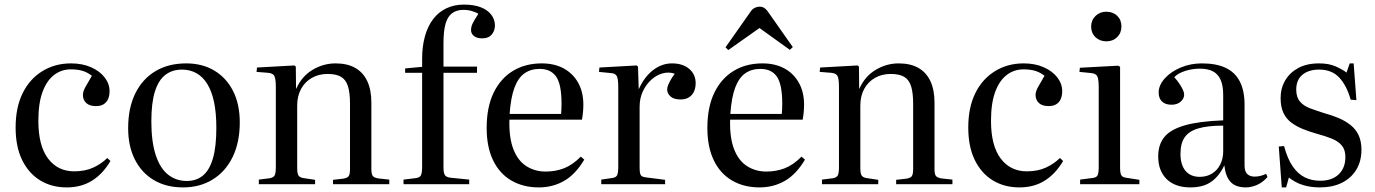

<svg xmlns="http://www.w3.org/2000/svg" viewBox="-20 -802 5986 836"><path d="M271 14Q205 14 155 -16.5Q105 -47 76.5 -105Q48 -163 48 -247Q48 -334 78.5 -396Q109 -458 164 -492Q219 -526 289 -526Q339 -526 377 -509Q415 -492 436 -464.5Q457 -437 457 -405Q457 -385 450.5 -370.5Q444 -356 431 -348Q418 -340 398 -340Q370 -340 355.5 -353.5Q341 -367 341 -389Q341 -403 351 -421.5Q361 -440 380 -472Q361 -487 339.5 -493.5Q318 -500 288 -500Q248 -500 216 -476Q184 -452 165.5 -402.5Q147 -353 147 -276Q147 -168 189 -112Q231 -56 303 -56Q351 -56 386.5 -72.5Q422 -89 447 -114L461 -101Q428 -45 381 -15.5Q334 14 271 14Z M777 14Q704 14 650.5 -17.5Q597 -49 567.5 -107Q538 -165 538 -244Q538 -332 569 -395Q600 -458 656.5 -492Q713 -526 791 -526Q861 -526 913.5 -494.5Q966 -463 995 -405.5Q1024 -348 1024 -269Q1024 -183 993.5 -119.5Q963 -56 907 -21Q851 14 777 14ZM793 -14Q835 -14 863.5 -37.5Q892 -61 907 -112Q922 -163 922 -245Q922 -310 912 -357.5Q902 -405 882.5 -436.5Q863 -468 835 -483.5Q807 -499 772 -499Q730 -499 700 -476Q670 -453 654.5 -403.5Q639 -354 639 -274Q639 -185 658 -127Q677 -69 712 -41.5Q747 -14 793 -14Z M1107 0V-20L1155 -26Q1171 -29 1176 -38.5Q1181 -48 1181 -74V-423Q1181 -458 1175 -470.5Q1169 -483 1147 -485L1097 -489L1099 -508L1262 -517L1268 -512L1269 -416H1270Q1294 -470 1341 -498Q1388 -526 1441 -526Q1492 -526 1526.5 -506.5Q1561 -487 1579 -449Q1597 -411 1597 -355V-66Q1597 -44 1603 -36Q1609 -28 1628 -25L1675 -20V0H1430V-19L1474 -24Q1493 -27 1498.5 -35.5Q1504 -44 1504 -66V-351Q1504 -398 1495 -426.5Q1486 -455 1465 -467.5Q1444 -480 1406 -480Q1368 -480 1338 -463Q1308 -446 1291 -415Q1274 -384 1274 -342V-70Q1274 -48 1279 -39Q1284 -30 1299 -27L1352 -19V0Z M1737 0V-20L1787 -26Q1807 -28 1812.5 -38Q1818 -48 1818 -77V-485H1744V-504L1818 -511V-545Q1818 -601 1830.5 -645Q1843 -689 1866.5 -719.5Q1890 -750 1924 -766Q1958 -782 2000 -782Q2043 -782 2073 -770.5Q2103 -759 2119 -738Q2135 -717 2135 -691Q2135 -668 2121 -651.5Q2107 -635 2080 -635Q2057 -635 2044 -645Q2031 -655 2031 -671Q2031 -685 2037.5 -699Q2044 -713 2063 -742Q2051 -749 2034.5 -754Q2018 -759 1998 -759Q1968 -759 1948.5 -744.5Q1929 -730 1920 -698.5Q1911 -667 1911 -615V-512H2057V-485H1911V-73Q1911 -48 1917.5 -39Q1924 -30 1943 -28L2023 -20V0Z M2326 14Q2258 14 2206.5 -16Q2155 -46 2127 -104Q2099 -162 2099 -245Q2099 -335 2129 -397.5Q2159 -460 2213 -493Q2267 -526 2339 -526Q2394 -526 2434.5 -504Q2475 -482 2497.5 -441.5Q2520 -401 2520 -347Q2520 -330 2518.5 -314Q2517 -298 2514 -281H2198Q2196 -202 2215.5 -152Q2235 -102 2272 -78.5Q2309 -55 2356 -55Q2398 -55 2435 -69Q2472 -83 2509 -120L2524 -107Q2486 -43 2436.5 -14.5Q2387 14 2326 14ZM2199 -306H2423Q2424 -315 2424.5 -326.5Q2425 -338 2425 -351Q2425 -435 2401.5 -468.5Q2378 -502 2330 -502Q2291 -502 2263.5 -482.5Q2236 -463 2220 -420Q2204 -377 2199 -306Z M2598 0V-20L2646 -27Q2662 -29 2667 -39Q2672 -49 2672 -75V-422Q2672 -457 2666 -470Q2660 -483 2638 -484L2588 -489L2590 -508L2752 -517L2758 -512L2761 -415H2762Q2786 -468 2824 -497Q2862 -526 2906 -526Q2953 -526 2981 -502Q3009 -478 3009 -440Q3009 -419 3001.5 -403Q2994 -387 2979.5 -378Q2965 -369 2943 -369Q2914 -369 2899.5 -382Q2885 -395 2885 -412Q2885 -421 2889 -431Q2893 -441 2900 -453.5Q2907 -466 2918 -481Q2892 -490 2865 -482.5Q2838 -475 2815.5 -454.5Q2793 -434 2779 -404Q2765 -374 2765 -337V-73Q2765 -49 2769.5 -40.5Q2774 -32 2790 -30L2876 -19V0Z M3287 14Q3219 14 3167.5 -16Q3116 -46 3088 -104Q3060 -162 3060 -245Q3060 -335 3090 -397.5Q3120 -460 3174 -493Q3228 -526 3300 -526Q3355 -526 3395.5 -504Q3436 -482 3458.5 -441.5Q3481 -401 3481 -347Q3481 -330 3479.5 -314Q3478 -298 3475 -281H3159Q3157 -202 3176.5 -152Q3196 -102 3233 -78.5Q3270 -55 3317 -55Q3359 -55 3396 -69Q3433 -83 3470 -120L3485 -107Q3447 -43 3397.5 -14.5Q3348 14 3287 14ZM3160 -306H3384Q3385 -315 3385.5 -326.5Q3386 -338 3386 -351Q3386 -435 3362.5 -468.5Q3339 -502 3291 -502Q3252 -502 3224.5 -482.5Q3197 -463 3181 -420Q3165 -377 3160 -306ZM3151 -584 3139 -596 3248 -751Q3256 -763 3266.5 -768Q3277 -773 3287 -773Q3294 -773 3300.5 -771Q3307 -769 3313.5 -763Q3320 -757 3328 -745L3432 -597L3419 -585L3287 -680Z M3559 0V-20L3607 -26Q3623 -29 3628 -38.5Q3633 -48 3633 -74V-423Q3633 -458 3627 -470.5Q3621 -483 3599 -485L3549 -489L3551 -508L3714 -517L3720 -512L3721 -416H3722Q3746 -470 3793 -498Q3840 -526 3893 -526Q3944 -526 3978.5 -506.5Q4013 -487 4031 -449Q4049 -411 4049 -355V-66Q4049 -44 4055 -36Q4061 -28 4080 -25L4127 -20V0H3882V-19L3926 -24Q3945 -27 3950.5 -35.5Q3956 -44 3956 -66V-351Q3956 -398 3947 -426.5Q3938 -455 3917 -467.5Q3896 -480 3858 -480Q3820 -480 3790 -463Q3760 -446 3743 -415Q3726 -384 3726 -342V-70Q3726 -48 3731 -39Q3736 -30 3751 -27L3804 -19V0Z M4419 14Q4353 14 4303 -16.5Q4253 -47 4224.5 -105Q4196 -163 4196 -247Q4196 -334 4226.5 -396Q4257 -458 4312 -492Q4367 -526 4437 -526Q4487 -526 4525 -509Q4563 -492 4584 -464.5Q4605 -437 4605 -405Q4605 -385 4598.5 -370.5Q4592 -356 4579 -348Q4566 -340 4546 -340Q4518 -340 4503.5 -353.5Q4489 -367 4489 -389Q4489 -403 4499 -421.5Q4509 -440 4528 -472Q4509 -487 4487.5 -493.5Q4466 -500 4436 -500Q4396 -500 4364 -476Q4332 -452 4313.5 -402.5Q4295 -353 4295 -276Q4295 -168 4337 -112Q4379 -56 4451 -56Q4499 -56 4534.5 -72.5Q4570 -89 4595 -114L4609 -101Q4576 -45 4529 -15.5Q4482 14 4419 14Z M4683 0V-20L4737 -27Q4755 -29 4759.5 -39.5Q4764 -50 4764 -76V-422Q4764 -457 4758 -469.5Q4752 -482 4730 -484L4680 -489L4682 -507L4849 -516L4857 -511V-72Q4857 -49 4862 -39.5Q4867 -30 4884 -28L4941 -19V0ZM4797 -622Q4769 -622 4750 -640Q4731 -658 4731 -686Q4731 -714 4750 -732.5Q4769 -751 4797 -751Q4826 -751 4844.5 -733Q4863 -715 4863 -687Q4863 -659 4844.5 -640.5Q4826 -622 4797 -622Z M5163 14Q5097 14 5060 -22Q5023 -58 5023 -121Q5023 -172 5049.5 -205Q5076 -238 5138 -256Q5200 -274 5306 -278V-388Q5306 -429 5295 -454Q5284 -479 5262 -491Q5240 -503 5204 -503Q5171 -503 5140 -493Q5109 -483 5093 -466Q5109 -448 5118 -433.5Q5127 -419 5131.5 -408.5Q5136 -398 5136 -390Q5136 -373 5121 -359.5Q5106 -346 5081 -346Q5054 -346 5039.5 -360Q5025 -374 5025 -399Q5025 -431 5051.5 -460.5Q5078 -490 5121 -508Q5164 -526 5213 -526Q5276 -526 5317 -506.5Q5358 -487 5378.5 -447Q5399 -407 5399 -346V-82Q5399 -55 5411 -44Q5423 -33 5443 -33Q5455 -33 5467.5 -36Q5480 -39 5493 -45L5499 -31Q5477 -7 5452.5 3.5Q5428 14 5405 14Q5360 14 5338 -10Q5316 -34 5311 -82Q5294 -47 5272 -25.5Q5250 -4 5223.5 5Q5197 14 5163 14ZM5204 -32Q5234 -32 5257 -46Q5280 -60 5293 -85.5Q5306 -111 5306 -143V-255Q5239 -255 5198 -243Q5157 -231 5138.5 -204.5Q5120 -178 5120 -132Q5120 -84 5142 -58Q5164 -32 5204 -32Z M5561 14 5548 -164 5571 -166Q5586 -110 5609 -77Q5632 -44 5662 -29.5Q5692 -15 5728 -15Q5780 -15 5809 -43Q5838 -71 5838 -118Q5838 -150 5822.5 -168.5Q5807 -187 5778.5 -198.5Q5750 -210 5709 -221Q5681 -229 5653.5 -240Q5626 -251 5603.5 -267.5Q5581 -284 5568.5 -310Q5556 -336 5556 -375Q5556 -418 5576 -452Q5596 -486 5633 -506Q5670 -526 5723 -526Q5766 -526 5795.5 -513Q5825 -500 5843 -486L5857 -526H5874L5886 -366L5861 -368Q5844 -429 5811.5 -464Q5779 -499 5724 -499Q5678 -499 5651 -476.5Q5624 -454 5624 -412Q5624 -379 5640 -360Q5656 -341 5684 -330.5Q5712 -320 5747 -309Q5780 -300 5808.5 -288Q5837 -276 5860 -258Q5883 -240 5895.5 -213.5Q5908 -187 5908 -150Q5908 -100 5885.5 -63Q5863 -26 5822.5 -6Q5782 14 5726 14Q5688 14 5654.5 4Q5621 -6 5592 -29L5580 14Z"/></svg>

Font: Literata 60pt
Style: Regular
Weight: 400
Designer: Latin by Veronika Burian and Jose Scaglione. Greek by Irene Vlachou. Cyrillic by Vera Evstafieva.
Foundry: TypeTogether
Version: Version 3.002